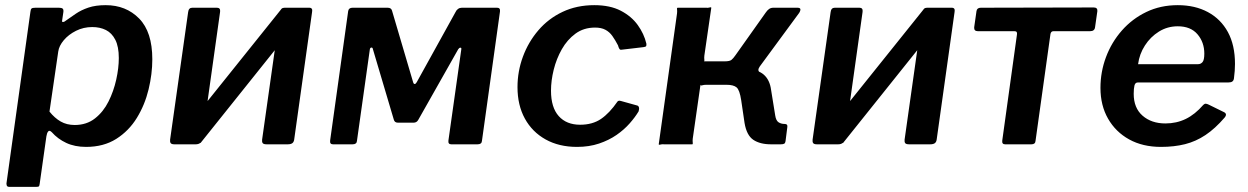

<svg xmlns="http://www.w3.org/2000/svg" viewBox="-20 -560 4841 745"><path d="M15 165Q8 165 6 159Q4 153 6 145L98 -514Q99 -524 102.5 -527Q106 -530 118 -530H208Q218 -530 222.5 -527Q227 -524 226 -514L221 -480Q220 -474 225 -474.5Q230 -475 237 -481Q254 -493 274.5 -507Q295 -521 323 -530.5Q351 -540 390 -540Q469 -540 520 -488Q571 -436 571 -330Q571 -273 556.5 -213Q542 -153 511 -102.5Q480 -52 431 -21Q382 10 314 10Q270 10 237 -5.5Q204 -21 181 -47Q172 -56 167 -50Q162 -44 160 -31L134 153Q133 161 131 163Q129 165 122 165H15ZM270 -75Q316 -75 348.5 -100.5Q381 -126 401 -166Q421 -206 431 -251Q441 -296 441 -335Q441 -379 427.5 -405.5Q414 -432 391 -443.5Q368 -455 338 -455Q304 -455 275 -440.5Q246 -426 227.5 -404Q209 -382 206 -360L172 -127Q192 -102 215.5 -88.5Q239 -75 270 -75Z M834 -514 765 -22Q762 0 739 0H657Q646 0 642.5 -4.5Q639 -9 640 -18L710 -513Q712 -530 726 -530H822Q836 -530 834 -514ZM1191 -514 1122 -22Q1121 -10 1115 -5Q1109 0 1096 0H1015Q1003 0 999.5 -4.5Q996 -9 997 -18L1067 -513Q1069 -530 1084 -530H1180Q1194 -530 1191 -514ZM1071 -524 1134 -475 758 -5 695 -55Z M1272 0Q1259 0 1261 -15L1331 -517Q1333 -530 1348 -530H1484Q1498 -530 1501 -519L1583 -241Q1585 -234 1589 -234Q1593 -234 1597 -241L1748 -514Q1751 -521 1757.5 -525.5Q1764 -530 1772 -530H1909Q1922 -530 1920 -515L1850 -13Q1849 0 1833 0H1731Q1718 0 1720 -15L1770 -369Q1771 -375 1766.5 -375Q1762 -375 1758 -369L1603 -95Q1597 -84 1585 -84H1524Q1511 -84 1508 -96L1427 -369Q1426 -376 1421 -375.5Q1416 -375 1415 -368L1365 -13Q1364 0 1348 0Z M2286 -540Q2347 -540 2388.5 -518.5Q2430 -497 2454.5 -463Q2479 -429 2488 -391Q2489 -384 2487 -381Q2485 -378 2476 -377L2391 -367Q2386 -366 2383 -371Q2380 -376 2378 -384Q2367 -405 2356 -420.5Q2345 -436 2329 -444.5Q2313 -453 2289 -453Q2245 -453 2213 -429.5Q2181 -406 2160 -369Q2139 -332 2128.5 -289.5Q2118 -247 2118 -208Q2118 -143 2148 -109.5Q2178 -76 2231 -76Q2279 -76 2312 -98.5Q2345 -121 2376 -166Q2380 -171 2390 -168L2451 -151Q2457 -150 2459 -144Q2461 -138 2458 -128Q2445 -106 2423.5 -81.5Q2402 -57 2372.5 -36.5Q2343 -16 2304.5 -3Q2266 10 2219 10Q2149 10 2097 -19Q2045 -48 2016.5 -100Q1988 -152 1988 -222Q1988 -283 2009 -340Q2030 -397 2069 -442.5Q2108 -488 2163 -514Q2218 -540 2286 -540Z M2536 0 2607 -508Q2608 -518 2607 -524Q2606 -530 2610 -530H2718Q2728 -529 2733.5 -531Q2739 -533 2740 -530L2713 -344Q2712 -335 2713 -328.5Q2714 -322 2711 -322H2823L2869 -294Q2920 -291 2943.5 -270.5Q2967 -250 2972 -211L2988 -112Q2991 -92 3001 -85.5Q3011 -79 3025 -79Q3037 -79 3035 -67L3028 -12Q3027 -5 3023 -2.5Q3019 0 3009 0H2972Q2929 0 2903 -17.5Q2877 -35 2869 -83L2856 -171Q2850 -211 2838 -221Q2826 -231 2799 -231H2720Q2711 -231 2705 -229Q2699 -227 2698 -231L2668 -22Q2667 -13 2668 -6.5Q2669 0 2666 0H2558Q2548 -1 2542.5 1Q2537 3 2536 0ZM2793 -270 2792 -322Q2811 -322 2818 -327.5Q2825 -333 2834 -346L2951 -511Q2957 -520 2964 -525Q2971 -530 2981 -530H3074Q3084 -530 3085.5 -525Q3087 -520 3081 -510L2928 -302Q2917 -286 2929 -279Z M3327 -514 3258 -22Q3255 0 3232 0H3150Q3139 0 3135.5 -4.5Q3132 -9 3133 -18L3203 -513Q3205 -530 3219 -530H3315Q3329 -530 3327 -514ZM3684 -514 3615 -22Q3614 -10 3608 -5Q3602 0 3589 0H3508Q3496 0 3492.5 -4.5Q3489 -9 3490 -18L3560 -513Q3562 -530 3577 -530H3673Q3687 -530 3684 -514ZM3564 -524 3627 -475 3251 -5 3188 -55Z M4210 -439H4068Q4058 -439 4056 -428L3998 -13Q3997 0 3982 0H3880Q3867 0 3869 -15L3926 -426Q3927 -432 3925 -435.5Q3923 -439 3916 -439H3774Q3759 -439 3760 -454L3769 -517Q3771 -530 3786 -530L4224 -531Q4239 -531 4238 -517L4229 -454Q4227 -439 4210 -439Z M4485 10Q4414 10 4361.5 -19Q4309 -48 4279.5 -99.5Q4250 -151 4250 -219Q4250 -281 4271.5 -338.5Q4293 -396 4333 -441.5Q4373 -487 4428 -513.5Q4483 -540 4550 -540Q4617 -540 4667 -513Q4717 -486 4744.5 -435.5Q4772 -385 4772 -312Q4772 -299 4771 -285Q4770 -271 4768 -256Q4767 -248 4762 -244Q4757 -240 4746 -240H4395Q4385 -240 4382 -228.5Q4379 -217 4379 -196Q4379 -141 4413.5 -111Q4448 -81 4502 -81Q4545 -81 4581 -98.5Q4617 -116 4649 -153Q4654 -158 4659 -157.5Q4664 -157 4670 -154L4727 -126Q4744 -119 4732 -104Q4695 -61 4657.5 -36Q4620 -11 4578 -0.5Q4536 10 4485 10ZM4629 -311Q4639 -311 4646 -319Q4653 -327 4653 -352Q4653 -396 4626.5 -427Q4600 -458 4550 -458Q4510 -458 4477 -437.5Q4444 -417 4422.5 -383.5Q4401 -350 4396 -311Z"/></svg>

Font: Libre Franklin SemiBold
Style: Italic
Weight: 600
Italic angle: -8°
Designer: Pablo Impallari, Rodrigo Fuenzalida, Nhung Nguyen
Foundry: Impallari Type
Version: Version 3.000